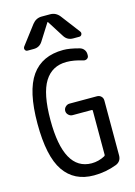

<svg xmlns="http://www.w3.org/2000/svg" viewBox="-142 -1033 783 1115"><g transform="rotate(-15 250.0 -475.0)"><path d="M280.3 9.8Q162.1 9.8 101.1 -79.1Q40 -168 40 -365.2Q40 -561.5 103.5 -650.9Q167 -740.2 294.9 -740.2Q333 -740.2 389.6 -724.6Q405.3 -720.7 415 -708.5Q424.8 -696.3 424.8 -679.7V-672.9Q424.8 -660.2 414.6 -653.8Q404.3 -647.5 391.6 -651.4Q338.9 -668 294.9 -668Q208 -668 163.1 -596.2Q118.2 -524.4 118.2 -365.2Q118.2 -62.5 285.2 -61.5Q327.1 -61.5 365.2 -82Q370.1 -85 370.1 -89.8V-355.5Q370.1 -360.4 365.2 -360.4H250Q236.3 -360.4 225.6 -370.6Q214.8 -380.9 214.8 -395Q214.8 -409.2 225.6 -419.4Q236.3 -429.7 250 -429.7H415Q429.7 -429.7 439.9 -419.9Q450.2 -410.2 450.2 -394.5V-65.4Q450.2 -29.3 418 -15.6Q351.6 9.8 280.3 9.8ZM332 -931.6 418 -818.4Q424.8 -809.6 420.4 -799.8Q416 -790 405.3 -790H368.2Q333 -790 314.5 -820.3L252 -918.9Q252 -919.9 250 -919.9Q248 -919.9 248 -918.9L185.5 -820.3Q167 -790 131.8 -790H94.7Q84 -790 79.6 -799.3Q75.2 -808.6 82 -818.4L168 -931.6Q190.4 -960 224.6 -960H275.4Q309.6 -960 332 -931.6Z"/></g></svg>

Font: Rounded-L Mgen+ 2m regular
Style: Regular
Weight: 400
Designer: [Source Han Sans]
Ryoko NISHIZUKA  (kana & ideographs); Paul D. Hunt (Latin, Greek & Cyrillic); Wenlong ZHANG  (bopomofo
Version: Version 1.059.20150602